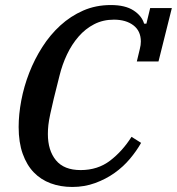

<svg xmlns="http://www.w3.org/2000/svg" viewBox="-20 -730 702 762"><path d="M267 12Q220 12 181 -2.5Q142 -17 114 -46Q86 -75 70 -120Q54 -165 54 -226Q54 -276 64.5 -331.5Q75 -387 96 -441Q117 -495 148 -543.5Q179 -592 219.5 -629Q260 -666 310 -688Q360 -710 420 -710Q477 -710 510 -688.5Q543 -667 552 -636H561L576 -698H662L609 -486H523L535 -536Q537 -544 538 -551Q539 -558 539 -565Q539 -607 509.5 -629.5Q480 -652 432 -652Q389 -652 354 -634Q319 -616 292 -585Q265 -554 246 -514Q227 -474 216 -429Q202 -375 193.5 -339Q185 -303 179.5 -277.5Q174 -252 172 -234Q170 -216 170 -198Q170 -133 202 -94Q234 -55 300 -55Q368 -55 417 -92.5Q466 -130 502 -187L540 -163Q522 -131 495.5 -99.5Q469 -68 434.5 -43.5Q400 -19 357.5 -3.5Q315 12 267 12Z"/></svg>

Font: IBM Plex Serif Medium
Style: Italic
Weight: 500
Italic angle: -14°
Designer: Mike Abbink, Paul van der Laan, Pieter van Rosmalen
Foundry: Bold Monday
Version: Version 2.5